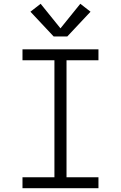

<svg xmlns="http://www.w3.org/2000/svg" viewBox="-20 -996 640 1016"><path d="M99 0V-58H268V-677H99V-735H501V-677H332V-58H501V0ZM264 -803 141 -934 195 -976 300 -846 405 -976 459 -934 336 -803Z"/></svg>

Font: Iosevka Curly Light Extended
Style: Regular
Weight: 300
Width: 7
Monospace: yes
Designer: Belleve Invis
Foundry: Belleve Invis
Version: Version 11.1.0; ttfautohint (v1.8.3)